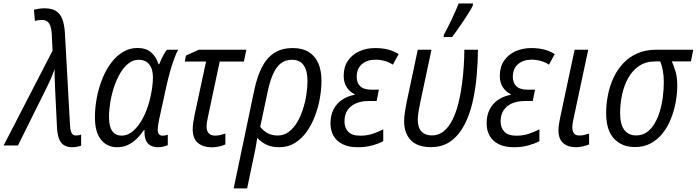

<svg xmlns="http://www.w3.org/2000/svg" viewBox="-73 -813 3894 1073"><path d="M331.5 9.8Q302.7 9.8 284.7 -1.5Q266.6 -12.7 257.3 -36.4Q248 -60.1 245.6 -96.7L235.4 -307.1Q234.4 -335 233.2 -365.5Q231.9 -396 232.4 -426.3Q227.5 -413.6 222.7 -401.4Q217.8 -389.2 212.9 -377.4Q208 -365.7 202.6 -354.2Q197.3 -342.8 191.9 -331.5L27.3 0H-52.7L220.7 -529.8L216.3 -623.5Q213.9 -662.1 201.7 -681.9Q189.5 -701.7 161.1 -701.7Q150.9 -701.7 141.1 -700.2Q131.3 -698.7 122.1 -695.8L116.7 -758.8Q127.9 -761.7 144.3 -764.2Q160.6 -766.6 175.8 -766.6Q216.8 -766.6 240.5 -751.2Q264.2 -735.8 275.4 -705.8Q286.6 -675.8 289.6 -631.3L318.4 -111.3Q319.3 -92.3 323 -80.1Q326.7 -67.9 333.5 -61.8Q340.3 -55.7 350.6 -55.7Q357.4 -55.7 365.2 -56.9Q373 -58.1 380.4 -61V1Q371.6 4.4 357.7 7.1Q343.8 9.8 331.5 9.8Z M582 9.8Q524.9 9.8 491.2 -32.7Q457.5 -75.2 457.5 -156.2Q457.5 -212.4 468.3 -268.1Q479 -323.7 499.3 -373.8Q519.5 -423.8 548.6 -462.2Q577.6 -500.5 614.5 -522.7Q651.4 -544.9 695.3 -544.9Q743.7 -544.9 772.2 -519.5Q800.8 -494.1 812.5 -454.6H816.9Q822.3 -467.8 829.1 -482.7Q835.9 -497.6 844 -511.5Q852.1 -525.4 859.9 -535.2H922.4Q911.1 -513.7 899.4 -481.7Q887.7 -449.7 877 -411.4Q866.2 -373 856.9 -331.5L816.4 -145.5Q813 -128.9 810.8 -113.8Q808.6 -98.6 808.6 -86.9Q808.6 -70.3 815.9 -62.5Q823.2 -54.7 835.9 -54.7Q842.3 -54.7 849.9 -56.2Q857.4 -57.6 864.7 -60.1V-2Q856 2.4 840.8 6.1Q825.7 9.8 811.5 9.8Q781.2 9.8 763.7 -2.7Q746.1 -15.1 739.5 -36.9Q732.9 -58.6 734.9 -85.9H731.4Q711.9 -57.6 689.5 -36.1Q667 -14.6 640.6 -2.4Q614.3 9.8 582 9.8ZM606.9 -55.2Q642.6 -55.2 673.1 -82.8Q703.6 -110.4 726.6 -154.8Q749.5 -199.2 762.7 -250Q772.5 -288.1 777.1 -321Q781.7 -354 781.7 -381.3Q781.7 -427.7 760.7 -453.4Q739.7 -479 702.1 -479Q671.4 -479 645.3 -458.7Q619.1 -438.5 598.9 -404.1Q578.6 -369.6 564.7 -327.9Q550.8 -286.1 543.5 -242.4Q536.1 -198.7 536.1 -159.7Q536.1 -106.9 554 -81.1Q571.8 -55.2 606.9 -55.2Z M1110.8 10.3Q1063 10.3 1033.4 -13.9Q1003.9 -38.1 1003.9 -91.8Q1003.9 -107.9 1007.1 -129.6Q1010.3 -151.4 1015.6 -175.8L1078.6 -469.2H959.5L966.3 -502.4L1038.1 -535.2H1303.7L1290 -469.2H1154.8L1091.3 -169.9Q1086.9 -150.4 1084.2 -134.3Q1081.5 -118.2 1081.5 -104Q1081.5 -81.5 1093.3 -68.4Q1105 -55.2 1128.9 -55.2Q1143.1 -55.2 1157.2 -58.3Q1171.4 -61.5 1186.5 -66.4V-5.9Q1172.9 1 1151.6 5.6Q1130.4 10.3 1110.8 10.3Z M1232.9 239.7 1348.1 -310.1Q1363.3 -381.3 1388.9 -433.8Q1414.6 -486.3 1456.8 -515.4Q1499 -544.4 1564.5 -544.4Q1616.2 -544.4 1651.6 -522.9Q1687 -501.5 1705.3 -460.7Q1723.6 -419.9 1723.6 -361.3Q1723.6 -316.4 1714.8 -265.6Q1706.1 -214.8 1687.7 -166Q1669.4 -117.2 1641.4 -77.4Q1613.3 -37.6 1575 -13.9Q1536.6 9.8 1487.3 9.8Q1445.3 9.8 1415.5 -4.6Q1385.7 -19 1364.7 -42.5Q1360.8 -15.6 1356 10Q1351.1 35.6 1344.7 65.4L1308.1 239.7ZM1479 -55.7Q1512.7 -55.7 1539.6 -75.2Q1566.4 -94.7 1586.2 -127.4Q1606 -160.2 1619.1 -200.2Q1632.3 -240.2 1638.9 -282Q1645.5 -323.7 1645.5 -360.8Q1645.5 -416.5 1624.3 -447.8Q1603 -479 1558.1 -479Q1521 -479 1495.1 -458Q1469.2 -437 1451.4 -395.3Q1433.6 -353.5 1420.9 -291.5L1381.3 -104.5Q1396 -84 1420.9 -69.8Q1445.8 -55.7 1479 -55.7Z M1926.3 9.8Q1876 9.8 1842 -7.1Q1808.1 -23.9 1791 -53.7Q1773.9 -83.5 1773.9 -123.5Q1773.9 -168 1790.8 -201.2Q1807.6 -234.4 1838.1 -255.1Q1868.7 -275.9 1908.7 -283.2L1909.2 -286.6Q1881.8 -299.3 1864.7 -325.2Q1847.7 -351.1 1847.7 -389.6Q1847.7 -439 1871.3 -473.6Q1895 -508.3 1934.8 -526.4Q1974.6 -544.4 2022.9 -544.4Q2064 -544.4 2095.7 -536.1Q2127.4 -527.8 2154.8 -510.7L2122.6 -451.7Q2105 -463.9 2079.3 -471.7Q2053.7 -479.5 2025.4 -479.5Q1979.5 -479.5 1950 -454.8Q1920.4 -430.2 1920.4 -383.8Q1920.4 -350.6 1939.9 -331.3Q1959.5 -312 2002 -312H2044.4L2031.7 -248.5H1986.8Q1946.8 -248.5 1916.3 -235.4Q1885.7 -222.2 1868.9 -196.8Q1852.1 -171.4 1852.1 -135.3Q1852.1 -99.1 1873 -76.9Q1894 -54.7 1940.9 -54.7Q1976.6 -54.7 2007.8 -64.7Q2039.1 -74.7 2068.8 -90.3V-23.9Q2043.5 -10.3 2006.8 -0.2Q1970.2 9.8 1926.3 9.8Z M2334.5 9.3Q2261.2 9.3 2223.4 -29.1Q2185.5 -67.4 2185.5 -136.7Q2185.5 -158.2 2189.5 -184.8Q2193.4 -211.4 2201.2 -249.5L2261.7 -535.2H2338.4L2276.9 -246.6Q2269.5 -212.4 2265.6 -187.7Q2261.7 -163.1 2261.7 -143.1Q2261.7 -99.1 2283 -77.6Q2304.2 -56.2 2340.8 -56.2Q2379.4 -56.2 2407.7 -80.1Q2436 -104 2456.1 -144.5Q2476.1 -185.1 2488.8 -235.6Q2501.5 -286.1 2508.5 -340.1Q2515.6 -394 2518.8 -444.6Q2522 -495.1 2522 -535.2H2598.1Q2597.7 -463.4 2590.8 -387.5Q2584 -311.5 2567.6 -240.7Q2551.3 -169.9 2521.5 -113.5Q2491.7 -57.1 2446 -23.9Q2400.4 9.3 2334.5 9.3ZM2406.2 -606 2407.2 -618.2Q2416.5 -634.8 2428 -657.2Q2439.5 -679.7 2451.2 -704.3Q2462.9 -729 2473.1 -752.4Q2483.4 -775.9 2490.2 -793.5H2570.3L2569.3 -781.7Q2562.5 -767.6 2548.6 -744.9Q2534.7 -722.2 2517.3 -696.3Q2500 -670.4 2483.2 -646.5Q2466.3 -622.6 2453.6 -606Z M2798.8 9.8Q2748.5 9.8 2714.6 -7.1Q2680.7 -23.9 2663.6 -53.7Q2646.5 -83.5 2646.5 -123.5Q2646.5 -168 2663.3 -201.2Q2680.2 -234.4 2710.7 -255.1Q2741.2 -275.9 2781.2 -283.2L2781.7 -286.6Q2754.4 -299.3 2737.3 -325.2Q2720.2 -351.1 2720.2 -389.6Q2720.2 -439 2743.9 -473.6Q2767.6 -508.3 2807.4 -526.4Q2847.2 -544.4 2895.5 -544.4Q2936.5 -544.4 2968.3 -536.1Q3000 -527.8 3027.3 -510.7L2995.1 -451.7Q2977.5 -463.9 2951.9 -471.7Q2926.3 -479.5 2897.9 -479.5Q2852.1 -479.5 2822.5 -454.8Q2793 -430.2 2793 -383.8Q2793 -350.6 2812.5 -331.3Q2832 -312 2874.5 -312H2917L2904.3 -248.5H2859.4Q2819.3 -248.5 2788.8 -235.4Q2758.3 -222.2 2741.5 -196.8Q2724.6 -171.4 2724.6 -135.3Q2724.6 -99.1 2745.6 -76.9Q2766.6 -54.7 2813.5 -54.7Q2849.1 -54.7 2880.4 -64.7Q2911.6 -74.7 2941.4 -90.3V-23.9Q2916 -10.3 2879.4 -0.2Q2842.8 9.8 2798.8 9.8Z M3145.5 9.8Q3101.1 9.8 3074.5 -13.2Q3047.9 -36.1 3047.9 -86.4Q3047.9 -99.6 3050.5 -116.9Q3053.2 -134.3 3057.1 -153.8L3138.2 -535.2H3214.4L3132.3 -149.9Q3129.4 -136.7 3127.4 -124Q3125.5 -111.3 3125.5 -99.6Q3125.5 -80.1 3134.5 -67.9Q3143.6 -55.7 3164.6 -55.7Q3177.7 -55.7 3191.2 -58.6Q3204.6 -61.5 3219.2 -66.4V-5.9Q3205.6 0 3184.8 4.9Q3164.1 9.8 3145.5 9.8Z M3475.6 8.8Q3402.3 8.8 3358.4 -38.3Q3314.5 -85.4 3314.5 -180.7Q3314.5 -231.9 3324.7 -283.2Q3335 -334.5 3356.2 -379.6Q3377.4 -424.8 3410.6 -460Q3443.8 -495.1 3489.7 -515.1Q3535.6 -535.2 3595.2 -535.2H3801.3L3788.1 -469.7H3681.6Q3693.4 -444.3 3702.6 -412.1Q3711.9 -379.9 3711.9 -334Q3711.9 -290.5 3703.4 -243.2Q3694.8 -195.8 3677.2 -150.9Q3659.7 -106 3631.8 -70.1Q3604 -34.2 3565.2 -12.7Q3526.4 8.8 3475.6 8.8ZM3482.4 -56.2Q3515.6 -56.2 3541 -73.7Q3566.4 -91.3 3584.5 -121.6Q3602.5 -151.9 3614.3 -190.4Q3626 -229 3631.3 -271.2Q3636.7 -313.5 3636.7 -355Q3636.7 -390.6 3631.1 -419.9Q3625.5 -449.2 3616.7 -469.7H3588.9Q3536.1 -469.7 3498.8 -444.6Q3461.4 -419.4 3438 -377.4Q3414.6 -335.4 3403.6 -284.4Q3392.6 -233.4 3392.6 -182.1Q3392.6 -118.2 3415.8 -87.2Q3439 -56.2 3482.4 -56.2Z"/></svg>

Font: Open Sans SemiCondensed
Style: Italic
Weight: 400
Width: 4
Italic angle: -12°
Designer: Monotype Design Team
Foundry: Monotype Imaging Inc.
Version: Version 3.000